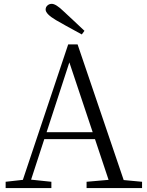

<svg xmlns="http://www.w3.org/2000/svg" viewBox="-20 -960 752 980"><path d="M411.1 -802.7 397.5 -784.2Q296.9 -838.9 265.6 -857.4Q212.9 -888.7 212.9 -911.1Q212.9 -923.8 222.2 -932.1Q231.4 -940.4 244.1 -940.4Q265.6 -940.4 304.7 -902.3Q320.3 -887.7 356 -854.5Q391.6 -821.3 411.1 -802.7ZM217.8 -285.2H453.1L334 -641.6ZM611.3 -41 705.1 -32.2V0H421.9V-32.2L534.2 -42L464.8 -250H206.1L138.7 -43L242.2 -32.2V0H8.8V-32.2L96.7 -42L328.1 -733.4H376Z"/></svg>

Font: GenYoMin TW TTF Light
Style: Regular
Weight: 300
Version: Version 1.300